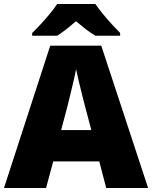

<svg xmlns="http://www.w3.org/2000/svg" viewBox="-20 -947 766 967"><path d="M515 0 480 -134H248L212 0H0L233 -717H490L726 0ZM409 -409Q404 -428 395 -463.5Q386 -499 377 -537Q368 -575 363 -599Q359 -575 350.5 -539Q342 -503 333.5 -468Q325 -433 319 -409L288 -292H440ZM460 -927Q476 -904 498.5 -876.5Q521 -849 544.5 -823.5Q568 -798 585 -781V-767H461Q435 -782 412 -800Q389 -818 363 -840Q337 -818 315.5 -801Q294 -784 268 -767H142V-781Q161 -799 184.5 -824.5Q208 -850 230.5 -877Q253 -904 268 -927Z"/></svg>

Font: Noto Sans Cham Black
Style: Regular
Weight: 900
Version: Version 2.002